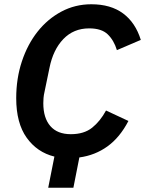

<svg xmlns="http://www.w3.org/2000/svg" viewBox="-20 -730 680 900"><path d="M235 4Q154 -16 105 -84.5Q56 -153 56 -270Q56 -362 82.5 -442Q109 -522 156 -581.5Q203 -641 267.5 -675.5Q332 -710 408 -710Q499 -710 557 -667Q615 -624 640 -543L528 -495Q514 -541 485 -569Q456 -597 398 -597Q325 -597 277 -547Q229 -497 212 -412L189 -301Q185 -284 184 -270.5Q183 -257 183 -246Q183 -177 216 -139Q249 -101 312 -101Q374 -101 412 -131.5Q450 -162 477 -212L582 -163Q542 -86 484 -44Q426 -2 352 8L324 150H206Z"/></svg>

Font: IBM Plex Sans SmBld
Style: Italic
Weight: 600
Italic angle: -11°
Designer: Mike Abbink, Paul van der Laan, Pieter van Rosmalen
Foundry: Bold Monday
Version: Version 3.005